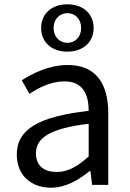

<svg xmlns="http://www.w3.org/2000/svg" viewBox="-20 -859 604 892"><path d="M217 13C284 13 345 -22 397 -65H400L408 0H483V-334C483 -468 427 -557 295 -557C208 -557 131 -518 81 -486L117 -423C160 -452 217 -481 280 -481C369 -481 392 -414 392 -344C161 -318 58 -259 58 -141C58 -43 126 13 217 13ZM243 -60C189 -60 147 -85 147 -147C147 -217 209 -262 392 -284V-132C339 -85 296 -60 243 -60ZM293 -619C368 -619 415 -665 415 -729C415 -793 368 -839 293 -839C218 -839 171 -793 171 -729C171 -665 218 -619 293 -619ZM293 -660C258 -660 229 -687 229 -729C229 -771 258 -798 293 -798C329 -798 357 -771 357 -729C357 -687 329 -660 293 -660Z"/></svg>

Font: Noto Sans CJK KR Regular
Style: Regular
Weight: 400
Designer: Ryoko NISHIZUKA (kana & ideographs); Paul D. Hunt (Latin, Greek & Cyrillic); Wenlong ZHANG (bopomofo); Sandoll Communica
Foundry: Adobe Systems Incorporated
Version: Version 1.004;PS 1.004;hotconv 1.0.82;makeotf.lib2.5.63406